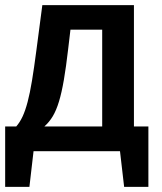

<svg xmlns="http://www.w3.org/2000/svg" viewBox="-28 -586 627 744"><path d="M35 -96Q49 -112 59.5 -134.5Q70 -157 79 -191Q88 -225 96 -273.5Q104 -322 113 -391L136 -566H491V-96H547V138H453L437 0H102L86 138H-8V-96ZM245 -471 236 -395Q228 -326 219.5 -276.5Q211 -227 200.5 -192.5Q190 -158 176.5 -135.5Q163 -113 144 -96H368V-471Z"/></svg>

Font: Qnwhxotralxmqkhsjrfbfhwcoqn
Style: Regular
Weight: 500
Designer: Carrois Corporate & Edenspiekermann
Foundry: Carrois Corporate GbR & Edenspiekermann AG
Version: Version 2.001